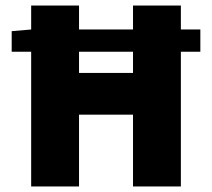

<svg xmlns="http://www.w3.org/2000/svg" viewBox="-20 -670 762 690"><path d="M92 0V-484H22V-558L92 -564V-650H264V-564H458V-650H630V-564H700V-484H630V0H458V-258H264V0ZM264 -408H458V-484H264Z"/></svg>

Font: Assistant ExtraBold
Style: Regular
Weight: 800
Designer: Hebrew By Ben Nathan, Latin by Paul Hunt
Version: Version 3.000